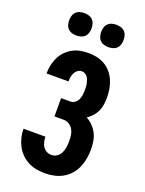

<svg xmlns="http://www.w3.org/2000/svg" viewBox="-175 -1037 850 1127"><g transform="rotate(20 250.0 -473.5)"><path d="M252 8Q225 8 198 3Q171 -2 147 -14.5Q123 -27 103.5 -46.5Q84 -66 71.5 -90Q59 -114 52.5 -141Q46 -168 46 -195H183Q183 -179 186.5 -163.5Q190 -148 198.5 -134.5Q207 -121 221.5 -113.5Q236 -106 252 -106Q265 -106 276.5 -111Q288 -116 296.5 -125Q305 -134 310 -145.5Q315 -157 318 -169Q321 -181 322 -193Q323 -205 323 -218Q323 -236 320.5 -254.5Q318 -273 309 -289Q300 -305 284 -315Q268 -325 250 -325H192V-439H250Q265 -439 278 -448.5Q291 -458 297 -472Q303 -486 305 -501.5Q307 -517 307 -532Q307 -542 306.5 -552.5Q306 -563 303.5 -573Q301 -583 297.5 -593Q294 -603 288 -611Q282 -619 272.5 -624Q263 -629 253 -629Q239 -629 227.5 -620.5Q216 -612 210 -600Q204 -588 201.5 -574Q199 -560 199 -547V-546H62V-547Q62 -573 67.5 -598.5Q73 -624 84 -647Q95 -670 113 -689Q131 -708 153.5 -720.5Q176 -733 201.5 -738Q227 -743 253 -743Q279 -743 305.5 -737.5Q332 -732 355.5 -718.5Q379 -705 396.5 -684Q414 -663 424.5 -638.5Q435 -614 439.5 -587.5Q444 -561 444 -534Q444 -512 441 -490.5Q438 -469 429 -449Q420 -429 405 -412.5Q390 -396 372 -384Q394 -372 412 -353.5Q430 -335 441 -313Q452 -291 456 -265.5Q460 -240 460 -215Q460 -187 455 -158Q450 -129 438.5 -102.5Q427 -76 407.5 -54Q388 -32 363 -18Q338 -4 309.5 2Q281 8 252 8ZM350 -815Q336 -815 322 -819Q308 -823 298 -833Q288 -843 284 -857Q280 -871 280 -885Q280 -899 284 -913Q288 -927 298 -937Q308 -947 322 -951Q336 -955 350 -955Q364 -955 378 -951Q392 -947 402 -937Q412 -927 416 -913Q420 -899 420 -885Q420 -871 416 -857Q412 -843 402 -833Q392 -823 378 -819Q364 -815 350 -815ZM150 -815Q136 -815 122 -819Q108 -823 98 -833Q88 -843 84 -857Q80 -871 80 -885Q80 -899 84 -913Q88 -927 98 -937Q108 -947 122 -951Q136 -955 150 -955Q164 -955 178 -951Q192 -947 202 -937Q212 -927 216 -913Q220 -899 220 -885Q220 -871 216 -857Q212 -843 202 -833Q192 -823 178 -819Q164 -815 150 -815Z"/></g></svg>

Font: Iosevka SS18 Heavy
Style: Regular
Weight: 900
Monospace: yes
Designer: Belleve Invis
Foundry: Belleve Invis
Version: Version 25.1.1; ttfautohint (v1.8.4)